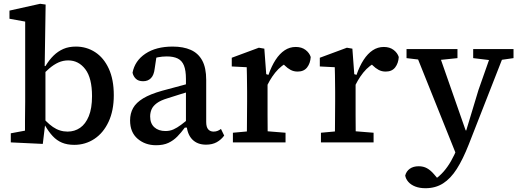

<svg xmlns="http://www.w3.org/2000/svg" viewBox="-20 -752 2743 1014"><path d="M37 0V-48L112 -62Q112 -87 112 -113.5Q112 -140 112.5 -166Q113 -192 113 -215V-638L30 -653V-696L192 -732L221 -728L219 -598L216 -403L220 -397V-93L218 -92L206 8ZM372 13Q335 13 307.5 1.5Q280 -10 258.5 -33Q237 -56 218 -89H181L186 -155Q224 -106 259.5 -81.5Q295 -57 337 -57Q374 -57 403 -77Q432 -97 449 -138.5Q466 -180 466 -244Q466 -340 430.5 -386.5Q395 -433 340 -433Q313 -433 288.5 -422Q264 -411 239 -389.5Q214 -368 185 -336L180 -403H220Q240 -436 263 -458.5Q286 -481 314.5 -493.5Q343 -506 381 -506Q437 -506 482.5 -476.5Q528 -447 554.5 -389.5Q581 -332 581 -249Q581 -168 553.5 -109Q526 -50 478.5 -18.5Q431 13 372 13Z M804 15Q747 15 707 -19Q667 -53 667 -116Q667 -153 683 -181.5Q699 -210 736 -232.5Q773 -255 837 -273Q865 -281 893 -288Q921 -295 948.5 -303Q976 -311 1004 -318V-276Q969 -266 934.5 -255Q900 -244 865 -233Q828 -222 808 -207Q788 -192 780.5 -174.5Q773 -157 773 -137Q773 -100 795 -80Q817 -60 854 -60Q877 -60 896 -68.5Q915 -77 936.5 -93Q958 -109 987 -134L993 -78H956Q937 -52 916.5 -31Q896 -10 869.5 2.5Q843 15 804 15ZM1068 12Q1022 12 995 -16Q968 -44 965 -97L962 -99V-335Q962 -380 951.5 -406Q941 -432 918.5 -443Q896 -454 861 -454Q837 -454 814 -449.5Q791 -445 767 -435L810 -477L797 -390Q793 -355 777 -339Q761 -323 736 -323Q711 -323 697.5 -336Q684 -349 680 -368Q692 -431 748 -468.5Q804 -506 892 -506Q948 -506 987.5 -488.5Q1027 -471 1048 -432.5Q1069 -394 1069 -330V-108Q1069 -81 1079.5 -69Q1090 -57 1108 -57Q1120 -57 1129.5 -61Q1139 -65 1147 -71L1164 -36Q1148 -14 1124.5 -1Q1101 12 1068 12Z M1210 0V-51L1320 -61H1364L1488 -51V0ZM1283 0Q1284 -30 1284 -67Q1284 -104 1284.5 -143Q1285 -182 1285 -215V-268Q1285 -294 1284.5 -315Q1284 -336 1284 -356Q1284 -376 1283 -397L1204 -401V-447L1347 -500L1376 -495L1386 -360L1393 -359V-215Q1393 -182 1393 -143Q1393 -104 1393.5 -67Q1394 -30 1394 0ZM1382 -280 1373 -357H1398Q1414 -403 1435.5 -436Q1457 -469 1483.5 -486.5Q1510 -504 1542 -504Q1573 -504 1593.5 -488.5Q1614 -473 1621 -451Q1619 -418 1602 -396Q1585 -374 1552 -374Q1531 -374 1514.5 -383Q1498 -392 1484 -406L1461 -429L1513 -430Q1465 -408 1433.5 -368.5Q1402 -329 1382 -280Z M1675 0V-51L1785 -61H1829L1953 -51V0ZM1748 0Q1749 -30 1749 -67Q1749 -104 1749.5 -143Q1750 -182 1750 -215V-268Q1750 -294 1749.5 -315Q1749 -336 1749 -356Q1749 -376 1748 -397L1669 -401V-447L1812 -500L1841 -495L1851 -360L1858 -359V-215Q1858 -182 1858 -143Q1858 -104 1858.5 -67Q1859 -30 1859 0ZM1847 -280 1838 -357H1863Q1879 -403 1900.5 -436Q1922 -469 1948.5 -486.5Q1975 -504 2007 -504Q2038 -504 2058.5 -488.5Q2079 -473 2086 -451Q2084 -418 2067 -396Q2050 -374 2017 -374Q1996 -374 1979.5 -383Q1963 -392 1949 -406L1926 -429L1978 -430Q1930 -408 1898.5 -368.5Q1867 -329 1847 -280Z M2227 242Q2196 242 2173 233Q2150 224 2136.5 208.5Q2123 193 2120 175Q2126 152 2144.5 139Q2163 126 2191 126Q2216 126 2235 136.5Q2254 147 2272 168L2299 200L2268 207L2274 197Q2301 179 2322.5 154.5Q2344 130 2362 98.5Q2380 67 2395 30L2413 -15L2429 -19L2507 -277L2583 -493H2653L2456 10Q2425 89 2392.5 140Q2360 191 2320 216.5Q2280 242 2227 242ZM2393 73 2166 -493H2289L2439 -64L2461 -54ZM2127 -445V-493H2396V-445L2280 -433H2228ZM2479 -445V-493H2692V-445L2608 -433H2579Z"/></svg>

Font: Source Serif 4 Medium
Style: Regular
Weight: 500
Designer: Frank Grießhammer
Foundry: Adobe Systems Incorporated
Version: Version 4.004;hotconv 1.0.116;makeotfexe 2.5.65601